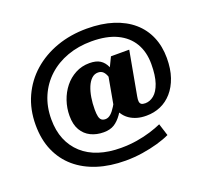

<svg xmlns="http://www.w3.org/2000/svg" viewBox="-140 -849 1254 1175"><g transform="rotate(-20 487.0 -261.5)"><path d="M486 76Q541 76 590 68Q639 60 681 47Q723 34 754 20L779 99Q746 115 699 128.5Q652 142 597.5 150.5Q543 159 486 159Q386 159 304.5 133Q223 107 164.5 57Q106 7 74 -66Q42 -139 42 -234Q42 -335 79.5 -417.5Q117 -500 184 -559Q251 -618 341 -650Q431 -682 537 -682Q633 -682 707.5 -658Q782 -634 833 -590Q884 -546 910.5 -484Q937 -422 937 -346Q937 -275 918.5 -221Q900 -167 867.5 -130Q835 -93 792.5 -74.5Q750 -56 700 -56Q666 -56 640 -63.5Q614 -71 594 -84Q574 -97 560 -115Q546 -133 535 -154L525 -152L567 -385L576 -383L619 -472H738L686 -187Q682 -167 683.5 -154.5Q685 -142 693 -136Q701 -130 719 -130Q749 -130 775.5 -151.5Q802 -173 818.5 -220.5Q835 -268 835 -344Q835 -422 801.5 -479Q768 -536 702 -567.5Q636 -599 537 -599Q452 -599 380 -573Q308 -547 255 -498.5Q202 -450 173 -383Q144 -316 144 -234Q144 -160 167.5 -103Q191 -46 235.5 -5.5Q280 35 343.5 55.5Q407 76 486 76ZM419 -50Q373 -50 336 -68Q299 -86 277.5 -122.5Q256 -159 256 -216Q256 -266 272 -313Q288 -360 317.5 -397Q347 -434 388.5 -456Q430 -478 480 -478Q523 -478 548.5 -462Q574 -446 588.5 -414Q603 -382 611 -333L581 -282Q573 -327 564.5 -354Q556 -381 543 -393.5Q530 -406 510 -406Q486 -406 468 -389Q450 -372 438 -343Q426 -314 420 -277Q414 -240 414 -200Q414 -171 418 -154Q422 -137 431.5 -129.5Q441 -122 457 -122Q475 -122 491.5 -136.5Q508 -151 524.5 -178Q541 -205 560 -241L592 -203Q564 -152 540 -118Q516 -84 488.5 -67Q461 -50 419 -50Z"/></g></svg>

Font: Roboto Serif ExtraBold
Style: Regular
Weight: 800
Designer: Greg Gazdowicz
Foundry: Commercial Type
Version: Version 1.008